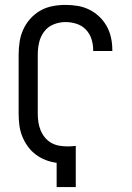

<svg xmlns="http://www.w3.org/2000/svg" viewBox="-20 -763 540 783"><path d="M211 0V-99Q188 -102 166 -110.5Q144 -119 125.5 -133Q107 -147 93 -166.5Q79 -186 70.5 -207.5Q62 -229 59 -252.5Q56 -276 56 -299V-540Q56 -566 60 -592.5Q64 -619 75 -643Q86 -667 104 -687Q122 -707 145 -720Q168 -733 194.5 -738Q221 -743 247 -743Q272 -743 296.5 -739Q321 -735 343.5 -724Q366 -713 384.5 -695.5Q403 -678 415 -656.5Q427 -635 432.5 -610.5Q438 -586 438 -561V-555H360V-559Q360 -582 353 -604Q346 -626 330 -642.5Q314 -659 292 -666Q270 -673 247 -673Q222 -673 198.5 -663.5Q175 -654 160 -634Q145 -614 139.5 -589.5Q134 -565 134 -540V-299Q134 -282 136.5 -265Q139 -248 145.5 -232Q152 -216 163 -202.5Q174 -189 189 -180.5Q204 -172 221 -169Q238 -166 255 -166Q264 -166 272 -166.5Q280 -167 289 -168V0Z"/></svg>

Font: Iosevka
Style: Regular
Weight: 400
Monospace: yes
Designer: Belleve Invis
Foundry: Belleve Invis
Version: Version 33.2.3; ttfautohint (v1.8.4)